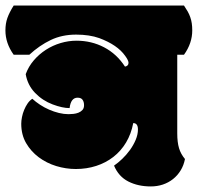

<svg xmlns="http://www.w3.org/2000/svg" viewBox="-67 -670 715 694"><path d="M-47.4 -560.1Q-47.4 -585 -40.3 -605Q-33.2 -625 -17.6 -649.9H598.1Q606 -638.2 611.6 -628.2Q617.2 -618.2 620.8 -607.7Q624.5 -597.2 626.2 -585.7Q627.9 -574.2 627.9 -560.1Q627.9 -513.7 598.1 -472.2H573.7V-188Q573.7 -155.8 580.1 -134.5Q586.4 -113.3 601.6 -95.2Q597.2 -72.3 585.9 -54Q574.7 -35.6 558.3 -22.7Q542 -9.8 521.5 -2.9Q501 3.9 478 3.9Q432.1 3.9 397 -13.9Q361.8 -31.7 345.2 -71.3Q359.4 -81.1 374.8 -95.7Q390.1 -110.4 402.8 -127.9Q415.5 -145.5 423.6 -164.8Q431.6 -184.1 431.6 -202.1Q431.6 -225.1 414.6 -225.1Q407.2 -186 388.7 -155Q370.1 -124 342.8 -102.8Q315.4 -81.5 280.8 -70.3Q246.1 -59.1 207 -59.1Q171.4 -59.1 136.2 -69.8Q101.1 -80.6 73 -101.6Q44.9 -122.6 27.3 -152.8Q9.8 -183.1 9.8 -222.7Q9.8 -233.9 12.5 -247.1Q15.1 -260.3 20.3 -272.7Q25.4 -285.2 32.7 -295.9Q40 -306.6 49.8 -313Q62 -301.8 77.6 -291.5Q93.3 -281.2 110.6 -273.7Q127.9 -266.1 146 -261.7Q164.1 -257.3 180.7 -257.3Q188.5 -257.3 198.2 -258.3Q208 -259.3 216.6 -262.7Q225.1 -266.1 231 -272.5Q236.8 -278.8 236.8 -289.6Q236.8 -301.8 231.4 -309.3Q226.1 -316.9 213.4 -316.9Q189 -316.9 184.6 -279.3Q158.7 -279.3 123.5 -292.5Q86.9 -306.2 59.8 -334.2Q32.7 -362.3 25.9 -401.9Q36.1 -429.7 55.2 -451.9Q74.2 -474.1 98.9 -490Q123.5 -505.9 152.1 -514.4Q180.7 -522.9 209.5 -522.9Q263.7 -522.9 309.3 -499Q355 -475.1 384.8 -429.2Q397.5 -431.6 397.5 -442.9Q397.5 -451.7 385.3 -468.3Q357.4 -507.8 292 -532.2Q256.3 -544.9 208 -544.9Q157.2 -544.9 116.5 -525.4Q75.7 -505.9 39.1 -472.2H-17.6Q-47.4 -513.7 -47.4 -560.1Z"/></svg>

Font: Modak sl
Style: Regular
Weight: 400
Designer: Sarang Kulkarni, Maithili Shingre, Noopur Datye
Foundry: Ek Type
Version: Version 1.036;PS Version 1.000;hotconv 1.0.79;makeotf.lib2.5